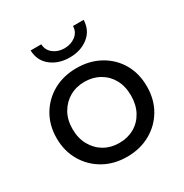

<svg xmlns="http://www.w3.org/2000/svg" viewBox="-171 -873 976 1016"><g transform="rotate(-30 317.5 -365.5)"><path d="M318 6Q238 6 176 -29Q114 -64 78 -125.5Q42 -187 42 -265Q42 -344 78 -405Q114 -466 176 -500.5Q238 -535 318 -535Q397 -535 459.5 -500.5Q522 -466 557.5 -405.5Q593 -345 593 -265Q593 -186 557.5 -125Q522 -64 459.5 -29Q397 6 318 6ZM318 -78Q369 -78 409.5 -101Q450 -124 473 -166.5Q496 -209 496 -265Q496 -322 473 -363.5Q450 -405 409.5 -428Q369 -451 318 -451Q267 -451 227 -428Q187 -405 163 -363.5Q139 -322 139 -265Q139 -209 163 -166.5Q187 -124 227 -101Q267 -78 318 -78ZM317 -601Q249 -601 203 -637.5Q157 -674 155 -737H220Q222 -700 250 -678.5Q278 -657 317 -657Q356 -657 384.5 -678.5Q413 -700 414 -737H479Q477 -674 431 -637.5Q385 -601 317 -601Z"/></g></svg>

Font: Montserrat Thin Medium
Style: Regular
Weight: 500
Version: Version 9.000